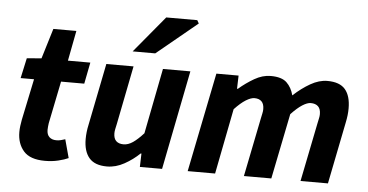

<svg xmlns="http://www.w3.org/2000/svg" viewBox="-52 -849 1831 956"><g transform="rotate(5 864.0 -370.5)"><path d="M202 11Q128 11 95.5 -26Q63 -63 63 -121Q63 -136 65 -151.5Q67 -167 70 -183L113 -389H46L68 -490L141 -496L187 -647H302L273 -496H385L364 -389H248L205 -177Q204 -168 203 -160.5Q202 -153 202 -144Q202 -120 215 -108Q228 -96 250 -96Q263 -96 273.5 -99Q284 -102 294 -105L319 -13Q300 -4 269 3.5Q238 11 202 11Z M512 12Q451 12 423 -21Q395 -54 395 -115Q395 -132 397 -150Q399 -168 403 -186L465 -496H601L543 -203Q540 -189 537.5 -177.5Q535 -166 535 -156Q535 -130 548 -117.5Q561 -105 585 -105Q608 -105 631.5 -121Q655 -137 684 -169L748 -496H885L787 0H676L678 -67H674Q641 -35 598.5 -11.5Q556 12 512 12ZM590 -570 742 -753H897L906 -737L703 -570Z M915 0 1015 -496H1126L1124 -430H1128Q1164 -461 1204.5 -484.5Q1245 -508 1286 -508Q1341 -508 1366 -484Q1391 -460 1401 -421Q1442 -459 1485 -483.5Q1528 -508 1569 -508Q1631 -508 1658.5 -475.5Q1686 -443 1686 -381Q1686 -364 1684 -346.5Q1682 -329 1678 -310L1616 0H1479L1538 -293Q1541 -308 1543.5 -319Q1546 -330 1546 -340Q1546 -366 1533 -378.5Q1520 -391 1496 -391Q1479 -391 1454.5 -375.5Q1430 -360 1399 -327L1333 0H1196L1255 -293Q1258 -308 1260.5 -319Q1263 -330 1263 -340Q1263 -366 1250.5 -378.5Q1238 -391 1215 -391Q1197 -391 1172 -375.5Q1147 -360 1116 -327L1052 0Z"/></g></svg>

Font: Source Sans 3
Style: Bold Italic
Weight: 700
Italic angle: -11°
Designer: Paul D. Hunt
Foundry: Adobe
Version: Version 3.052;hotconv 1.1.0;makeotfexe 2.6.0